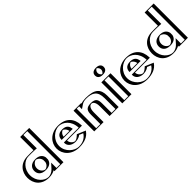

<svg xmlns="http://www.w3.org/2000/svg" viewBox="229 -2128 3411 3411"><g transform="rotate(-45 1934.5 -422.5)"><path d="M257 -256C257 -327 310 -377 377 -377C434.8 -377 482.6 -338.7 493.6 -281.6L493.7 -230.9C483.3 -174.3 437.4 -136 377 -136C305 -136 257 -186 257 -256ZM669 0H494V-58C456 -16 394 15 324 15C174 15 69 -106 69 -256C69 -406 174 -528 324 -528C354.2 -528 424 -530.5 492.9 -526L492 -860H669ZM508.7 -229.5 508.6 -283C496 -348 442.6 -392 377 -392C302.1 -392 242 -335.2 242 -256C242 -178.3 297 -121 377 -121C445.1 -121 496.8 -165.1 508.7 -229.5ZM654 -15V-845H507L508 -510L491.9 -511C423.9 -515.5 354.7 -513 324 -513C183.2 -513 84 -399 84 -256C84 -113 183.1 0 324 0C389.6 0 447.7 -29.2 482.9 -68.1L509 -96.9V-15ZM377 -121C297 -121 242 -178.3 242 -256C242 -335.2 302.1 -392 377 -392C442.6 -392 496 -348 508.6 -283L508.7 -229.5C496.8 -165.1 445.1 -121 377 -121ZM654 -15H509V-96.9L482.9 -68.1C447.7 -29.2 389.6 0 324 0C183.1 0 84 -113 84 -256C84 -399 183.2 -513 324 -513C354.7 -513 423.9 -515.5 491.9 -511L508 -510L507 -845H654ZM493.7 -230.9 493.6 -281.6C482.6 -338.7 434.7 -377 377 -377C310 -377 257 -327 257 -256C257 -186.1 305.1 -136 377 -136C438.6 -136 483.7 -176.9 493.7 -230.9ZM324 -528C174 -528 69 -406 69 -256C69 -106 174 15 324 15C394 15 456 -16 494 -58V0H669V-860H492L492.9 -526C429 -530.2 352.9 -528 324 -528ZM533.7 -230.3 533.6 -282.1C523 -337.1 481.4 -392 377 -392C259.5 -392 217 -323.6 217 -256C217 -189.6 254.9 -121 377 -121C483.8 -121 523.7 -176 533.7 -230.3ZM629 -15H534V-148.9L456.1 -62.8C418.4 -21.2 361.5 0 324 0C226.6 0 109 -101.7 109 -256C109 -410.3 226.7 -513 324 -513C358.1 -513 423.3 -515.3 486.1 -511.2L533 -508.2L532 -845H629ZM377 -136C347.4 -136 282 -174.7 282 -256C282 -338.6 352.6 -377 377 -377C395.8 -377 455.6 -349.5 468.6 -282.5L468.7 -230C456.4 -163.6 398.6 -136 377 -136ZM694 0V-860H467L467.9 -527.4C403.7 -529.9 347.4 -528 324 -528C130.6 -528 44 -394.7 44 -256C44 -117.3 130.6 15 324 15C386.9 15 435.4 -2.3 469 -21.9V0Z M992 -317C995 -364 1029 -413 1090 -413C1142 -413 1179 -371 1187 -317ZM1223 -173C1110 -60 987 -141 987 -227H1360C1360 -418 1241 -528 1085 -528C930 -528 803 -406 803 -256C803 -107 930 15 1085 15C1199 15 1293 -22 1351 -119ZM976 -302 977 -318C980.4 -370.8 1019.5 -428 1090 -428C1151.3 -428 1193.1 -378.2 1201.8 -319.2L1204.4 -302ZM1226.3 -155.3C1143.6 -79 1052.6 -94.7 1004.8 -146.8C984.5 -168.9 972 -197.3 972 -227V-242H1344.7C1338.6 -415.4 1229.2 -513 1085 -513C937.8 -513 818 -397.2 818 -256C818 -115.8 937.8 0 1085 0C1189.7 0 1273 -30.9 1328.8 -112.1ZM976 -302H1204.4L1201.8 -319.2C1193.1 -378.2 1151.3 -428 1090 -428C1019.5 -428 980.4 -370.8 977 -318ZM1226.3 -155.3 1328.8 -112.1C1273 -30.9 1189.7 0 1085 0C937.8 0 818 -115.8 818 -256C818 -397.2 937.8 -513 1085 -513C1229.2 -513 1338.6 -415.4 1344.7 -242H972V-227C972 -197.3 984.5 -168.9 1004.8 -146.8C1052.6 -94.7 1143.6 -79 1226.3 -155.3ZM992 -317H1187C1179 -371 1142 -413 1090 -413C1029.1 -413 995 -364 992 -317ZM1216.1 -166.4 1223.2 -172.9 1351.6 -118.8 1341.1 -103.6C1282 -17.5 1192.6 15 1085 15C930 15 803 -107 803 -256C803 -406 930 -528 1085 -528C1237.2 -528 1353.3 -423.1 1359.7 -242.5L1360.3 -227H987C987 -201.6 997.7 -176.6 1015.8 -156.9C1057.8 -111.2 1138.9 -95 1216.1 -166.4ZM951 -302H1229.3L1226.9 -317.8C1219.6 -367.1 1193.6 -428 1090 -428C976.4 -428 954.7 -359.6 952 -317.4ZM1235 -145.4 1307.4 -114.8C1249.4 -24.3 1166.4 0 1085 0C980.6 0 843 -104 843 -256C843 -409.1 980.6 -513 1085 -513C1187.4 -513 1313.4 -427 1319.7 -242H947V-227C947 -176.9 981 -121.8 1065.7 -106.1C1133.7 -93.6 1194.2 -114.3 1235 -145.4ZM1162.1 -317H1017C1020.7 -374.6 1071.7 -413 1090 -413C1100.3 -413 1152.6 -381.1 1162.1 -317ZM1189.2 -161C1156.5 -130.8 1124.5 -120 1111.4 -118.3C1102.6 -117.1 1071.6 -120.1 1042.6 -151.7C1024.1 -171.8 1012 -198.9 1012 -227H1385.3L1384.7 -242.2C1378.7 -411.9 1278.8 -528 1085 -528C887.2 -528 778 -394.2 778 -256C778 -118.9 887.2 15 1085 15C1217.8 15 1310.8 -25.8 1367.5 -108.3L1372.8 -116.1L1213.4 -183.3Z M1676.5 0H1492.5V-520H1632.5V-491C1666.5 -514 1713.5 -528 1778.5 -528C1970.5 -528 2055.5 -459 2055.5 -287V0H1878.5V-244C1878.5 -345 1852.5 -384 1778.5 -384C1704.5 -384 1676.5 -345 1676.5 -244ZM1661.5 -15H1507.5V-505H1617.5V-462.7L1640.9 -478.6C1671.8 -499.5 1715.6 -513 1778.5 -513C1965.6 -513 2040.5 -450.6 2040.5 -287V-15H1893.5V-244C1893.5 -347.6 1862.8 -399 1778.5 -399C1694.5 -399 1661.5 -347.9 1661.5 -244ZM1661.5 -15V-244C1661.5 -347.9 1694.5 -399 1778.5 -399C1862.8 -399 1893.5 -347.6 1893.5 -244V-15H2040.5V-287C2040.5 -450.6 1965.6 -513 1778.5 -513C1715.6 -513 1671.8 -499.5 1640.9 -478.6L1617.5 -462.7V-505H1507.5V-15ZM1676.5 0V-244C1676.5 -344.8 1704.9 -384 1778.5 -384C1852.2 -384 1878.5 -344.8 1878.5 -244V0H2055.5V-287C2055.5 -458.8 1970.4 -528 1778.5 -528C1713.5 -528 1666.5 -514 1632.5 -491V-520H1492.5V0ZM1636.5 -15H1532.5V-505H1592.5V-433L1667.5 -483.7C1697.3 -503.9 1731.5 -513 1778.5 -513C1929.3 -513 2015.5 -461.2 2015.5 -287V-15H1918.5V-244C1918.5 -338.5 1904 -399 1778.5 -399C1653.3 -399 1636.5 -338.7 1636.5 -244ZM1701.5 0V-244C1701.5 -354.2 1747 -384 1778.5 -384C1809.9 -384 1853.5 -354.1 1853.5 -244V0H2080.5V-287C2080.5 -448.4 2006.1 -528 1778.5 -528C1730.7 -528 1689.5 -521.4 1657.5 -510.8V-520H1467.5V0Z M2203 -691C2203 -643 2242 -603 2288 -603C2334 -603 2373 -643 2373 -691C2373 -739 2334 -779 2288 -779C2242 -779 2203 -739 2203 -691ZM2197.5 0V-526H2377.5V0ZM2218 -691C2218 -731 2250.8 -764 2288 -764C2325.2 -764 2358 -731 2358 -691C2358 -651 2325.2 -618 2288 -618C2250.8 -618 2218 -651 2218 -691ZM2212.5 -15V-511H2362.5V-15ZM2218 -691C2218 -651 2250.8 -618 2288 -618C2325.2 -618 2358 -651 2358 -691C2358 -731 2325.2 -764 2288 -764C2250.8 -764 2218 -731 2218 -691ZM2212.5 -15H2362.5V-511H2212.5ZM2203 -691C2203 -739 2242 -779 2288 -779C2334 -779 2373 -739 2373 -691C2373 -643 2334 -603 2288 -603C2242 -603 2203 -643 2203 -691ZM2197.5 0H2377.5V-526H2197.5ZM2243 -691C2243 -727.1 2270.4 -756.5 2288 -763.2C2306.2 -756.3 2333 -726.9 2333 -691C2333 -654.9 2305.6 -625.5 2288 -618.8C2269.8 -625.7 2243 -655.1 2243 -691ZM2237.5 -15V-511H2337.5V-15ZM2178 -691C2178 -654.7 2198.3 -603 2288 -603C2377.8 -603 2398 -654.8 2398 -691C2398 -727.3 2377.7 -779 2288 -779C2198.2 -779 2178 -727.2 2178 -691ZM2172.5 0H2402.5V-526H2172.5Z M2698 -317C2701 -364 2735 -413 2796 -413C2848 -413 2885 -371 2893 -317ZM2929 -173C2816 -60 2693 -141 2693 -227H3066C3066 -418 2947 -528 2791 -528C2636 -528 2509 -406 2509 -256C2509 -107 2636 15 2791 15C2905 15 2999 -22 3057 -119ZM2682 -302 2683 -318C2686.4 -370.8 2725.5 -428 2796 -428C2857.3 -428 2899.1 -378.2 2907.8 -319.2L2910.4 -302ZM2932.3 -155.3C2849.6 -79 2758.6 -94.7 2710.8 -146.8C2690.5 -168.9 2678 -197.3 2678 -227V-242H3050.7C3044.6 -415.4 2935.2 -513 2791 -513C2643.8 -513 2524 -397.2 2524 -256C2524 -115.8 2643.8 0 2791 0C2895.7 0 2979 -30.9 3034.8 -112.1ZM2682 -302H2910.4L2907.8 -319.2C2899.1 -378.2 2857.3 -428 2796 -428C2725.5 -428 2686.4 -370.8 2683 -318ZM2932.3 -155.3 3034.8 -112.1C2979 -30.9 2895.7 0 2791 0C2643.8 0 2524 -115.8 2524 -256C2524 -397.2 2643.8 -513 2791 -513C2935.2 -513 3044.6 -415.4 3050.7 -242H2678V-227C2678 -197.3 2690.5 -168.9 2710.8 -146.8C2758.6 -94.7 2849.6 -79 2932.3 -155.3ZM2698 -317H2893C2885 -371 2848 -413 2796 -413C2735.1 -413 2701 -364 2698 -317ZM2922.1 -166.4 2929.2 -172.9 3057.6 -118.8 3047.1 -103.6C2988 -17.5 2898.6 15 2791 15C2636 15 2509 -107 2509 -256C2509 -406 2636 -528 2791 -528C2943.2 -528 3059.3 -423.1 3065.7 -242.5L3066.3 -227H2693C2693 -201.6 2703.7 -176.6 2721.8 -156.9C2763.8 -111.2 2844.9 -95 2922.1 -166.4ZM2657 -302H2935.3L2932.9 -317.8C2925.6 -367.1 2899.6 -428 2796 -428C2682.4 -428 2660.7 -359.6 2658 -317.4ZM2941 -145.4 3013.4 -114.8C2955.4 -24.3 2872.4 0 2791 0C2686.6 0 2549 -104 2549 -256C2549 -409.1 2686.6 -513 2791 -513C2893.4 -513 3019.4 -427 3025.7 -242H2653V-227C2653 -176.9 2687 -121.8 2771.7 -106.1C2839.7 -93.6 2900.2 -114.3 2941 -145.4ZM2868.1 -317H2723C2726.7 -374.6 2777.7 -413 2796 -413C2806.3 -413 2858.6 -381.1 2868.1 -317ZM2895.2 -161C2862.5 -130.8 2830.5 -120 2817.4 -118.3C2808.6 -117.1 2777.6 -120.1 2748.6 -151.7C2730.1 -171.8 2718 -198.9 2718 -227H3091.3L3090.7 -242.2C3084.7 -411.9 2984.8 -528 2791 -528C2593.2 -528 2484 -394.2 2484 -256C2484 -118.9 2593.2 15 2791 15C2923.8 15 3016.8 -25.8 3073.5 -108.3L3078.8 -116.1L2919.4 -183.3Z M3384 -256C3384 -327 3437 -377 3504 -377C3561.8 -377 3609.6 -338.7 3620.6 -281.6L3620.7 -230.9C3610.3 -174.3 3564.4 -136 3504 -136C3432 -136 3384 -186 3384 -256ZM3796 0H3621V-58C3583 -16 3521 15 3451 15C3301 15 3196 -106 3196 -256C3196 -406 3301 -528 3451 -528C3481.2 -528 3551 -530.5 3619.9 -526L3619 -860H3796ZM3635.7 -229.5 3635.6 -283C3623 -348 3569.6 -392 3504 -392C3429.1 -392 3369 -335.2 3369 -256C3369 -178.3 3424 -121 3504 -121C3572.1 -121 3623.8 -165.1 3635.7 -229.5ZM3781 -15V-845H3634L3635 -510L3618.9 -511C3550.9 -515.5 3481.7 -513 3451 -513C3310.2 -513 3211 -399 3211 -256C3211 -113 3310.1 0 3451 0C3516.6 0 3574.7 -29.2 3609.9 -68.1L3636 -96.9V-15ZM3504 -121C3424 -121 3369 -178.3 3369 -256C3369 -335.2 3429.1 -392 3504 -392C3569.6 -392 3623 -348 3635.6 -283L3635.7 -229.5C3623.8 -165.1 3572.1 -121 3504 -121ZM3781 -15H3636V-96.9L3609.9 -68.1C3574.7 -29.2 3516.6 0 3451 0C3310.1 0 3211 -113 3211 -256C3211 -399 3310.2 -513 3451 -513C3481.7 -513 3550.9 -515.5 3618.9 -511L3635 -510L3634 -845H3781ZM3620.7 -230.9 3620.6 -281.6C3609.6 -338.7 3561.7 -377 3504 -377C3437 -377 3384 -327 3384 -256C3384 -186.1 3432.1 -136 3504 -136C3565.6 -136 3610.7 -176.9 3620.7 -230.9ZM3451 -528C3301 -528 3196 -406 3196 -256C3196 -106 3301 15 3451 15C3521 15 3583 -16 3621 -58V0H3796V-860H3619L3619.9 -526C3556 -530.2 3479.9 -528 3451 -528ZM3660.7 -230.3 3660.6 -282.1C3650 -337.1 3608.4 -392 3504 -392C3386.5 -392 3344 -323.6 3344 -256C3344 -189.6 3381.9 -121 3504 -121C3610.8 -121 3650.7 -176 3660.7 -230.3ZM3756 -15H3661V-148.9L3583.1 -62.8C3545.4 -21.2 3488.5 0 3451 0C3353.6 0 3236 -101.7 3236 -256C3236 -410.3 3353.7 -513 3451 -513C3485.1 -513 3550.3 -515.3 3613.1 -511.2L3660 -508.2L3659 -845H3756ZM3504 -136C3474.4 -136 3409 -174.7 3409 -256C3409 -338.6 3479.6 -377 3504 -377C3522.8 -377 3582.6 -349.5 3595.6 -282.5L3595.7 -230C3583.4 -163.6 3525.6 -136 3504 -136ZM3821 0V-860H3594L3594.9 -527.4C3530.7 -529.9 3474.4 -528 3451 -528C3257.6 -528 3171 -394.7 3171 -256C3171 -117.3 3257.6 15 3451 15C3513.9 15 3562.4 -2.3 3596 -21.9V0Z"/></g></svg>

Font: Hussar Outliner
Style: Regular
Weight: 700
Foundry: Cannot Into Space Fonts
Version: Version 0.92